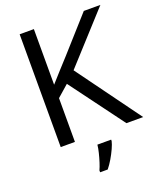

<svg xmlns="http://www.w3.org/2000/svg" viewBox="-167 -817 953 1142"><g transform="rotate(-20 309.5 -246.5)"><path d="M619 0H513L260 -341L187 -277V0H97V-714H187V-362Q217 -396 248 -430Q279 -464 310 -498L503 -714H608L325 -403ZM394 70Q390 88 377.5 115.5Q365 143 348.5 171Q332 199 314 221H266V209Q274 192 282.5 165.5Q291 139 298 110.5Q305 82 307 61H394Z"/></g></svg>

Font: TSCustom
Style: Regular
Weight: 400
Designer: Monotype Design Team
Foundry: Monotype Imaging Inc.
Version: Version 2.004; ttfautohint (v1.8.3) -l 8 -r 50 -G 200 -x 14 